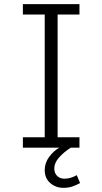

<svg xmlns="http://www.w3.org/2000/svg" viewBox="-20 -710 492 923"><path d="M90 0V-50H195V-640H90V-690H362V-640H257V-50H362V0ZM195 108Q195 73 216.5 44Q238 15 265 0H320Q286 22 263.5 47.5Q241 73 241 100Q241 122 254.5 135.5Q268 149 290 149Q307 149 322 144Q337 139 349 132L365 170Q347 180 328 186.5Q309 193 285 193Q248 193 221.5 170Q195 147 195 108Z"/></svg>

Font: Radio Canada Light
Style: Regular
Weight: 300
Designer: Charles Daoud, Etienne Aubert Bonn, Alexandre Saumier Demers, Jacques Le Bailly
Foundry: Radio-Canada
Version: Version 2.104;gftools[0.9.28.dev5+ged2979d]